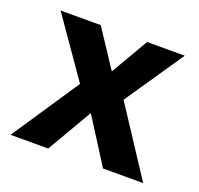

<svg xmlns="http://www.w3.org/2000/svg" viewBox="-86 -529 647 623"><g transform="rotate(20 238.0 -217.5)"><path d="M466.8 0 314.5 -232.4 452.1 -434.6H322.3L247.1 -305.7L162.1 -434.6H23.4L164.1 -232.4L8.8 0H138.7L229.5 -155.3L328.1 0Z"/></g></svg>

Font: Namkio Khamti Book
Style: Bold
Weight: 800
Designer: Debbi Hosken
Foundry: SIL International
Version: Version 3.917